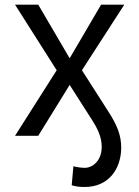

<svg xmlns="http://www.w3.org/2000/svg" viewBox="-20 -565 580 799"><path d="M42.6 0H139.2L269.9 -211.6L365.1 -62.5C382.8 -34.8 395.6 -8.5 400.6 18.5C414.8 93.8 370.7 133.5 332.4 133.5C323.9 133.5 294 130.7 285.5 126.4L278.4 206C296.9 211.6 312.5 213.1 332.4 213.1C431.8 213.1 482.2 139.2 484.4 54C485.8 -2.8 464.8 -47.9 431.8 -99.4L321 -272.7L497.2 -545.5H400.6L269.9 -322.4L139.2 -545.5H42.6L215.9 -272.7Z"/></svg>

Font: Margiela Sans
Style: Regular
Weight: 400
Designer: Stefan Endress, Andreas Faust
Version: Version 1.100;FEAKit 1.0